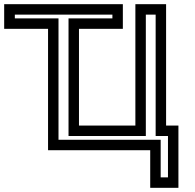

<svg xmlns="http://www.w3.org/2000/svg" viewBox="-60 -694 932 919"><path d="M769 -93H735V-649V-674H710H613H588V-649V-93H318V-556H503H528V-581V-649V-674H503H-15H-40V-649V-581V-556H-15H170V0V25H195H659V180V205H684H769H794V180V-68V-93H769ZM744 -43V155H709V0V-25H684H220V-581V-606H195H11V-624H478V-606H293H268V-581V-68V-43H293H613H638V-68V-624H685V-68V-43H710H744Z"/></svg>

Font: Gamestation DisplayOutline
Style: Regular
Weight: 400
Designer: Jonas Hecksher
Foundry: Jonas Hecksher, Playtypeª, e-types AS
Version: Version 1.003